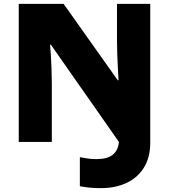

<svg xmlns="http://www.w3.org/2000/svg" viewBox="-20 -734 874 993"><path d="M502 239Q466 239 439 236Q412 233 393 229V79Q412 82 432 85.5Q452 89 477 89Q535 89 563 66.5Q591 44 595 0L243 -503H239Q241 -484 243 -450Q245 -416 246.5 -376.5Q248 -337 248 -300V0H77V-714H309L589 -319H593Q592 -338 590 -374Q588 -410 586.5 -451Q585 -492 585 -525V-714H757V4Q757 80 724.5 132.5Q692 185 634.5 212Q577 239 502 239Z"/></svg>

Font: Noto Sans Gujarati UI Black
Style: Regular
Weight: 900
Designer: Jelle Bosma - Monotype Design Team, Universal Thirst
Foundry: Monotype Imaging Inc.
Version: Version 2.106; ttfautohint (v1.8.4.7-5d5b)